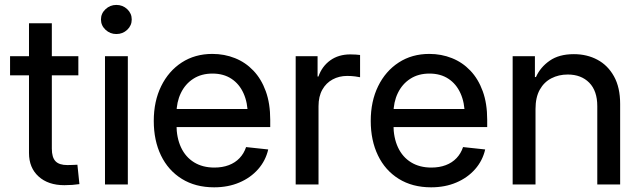

<svg xmlns="http://www.w3.org/2000/svg" viewBox="-20 -761 2644 792"><path d="M303.2 -529.3V-450.2H21.5V-529.3ZM99.6 -665H193.8V-147.9Q193.8 -111.8 209 -95.9Q224.1 -80.1 257.8 -80.1Q268.1 -80.1 278.6 -80.6Q289.1 -81.1 299.3 -81.5L307.6 -1.5Q294.4 0.5 278.3 1.7Q262.2 2.9 245.6 2.9Q178.7 2.9 139.2 -33Q99.6 -68.8 99.6 -129.9Z M413.1 0V-529.3H507.3V0ZM460 -620.6Q434.1 -620.6 415.3 -638.2Q396.5 -655.8 396.5 -680.7Q396.5 -705.6 415.3 -723.1Q434.1 -740.7 460 -740.7Q486.3 -740.7 504.9 -723.1Q523.4 -705.6 523.4 -680.7Q523.4 -655.8 504.9 -638.2Q486.3 -620.6 460 -620.6Z M863.3 11.7Q786.1 11.7 730 -23.2Q673.8 -58.1 644 -119.9Q614.3 -181.6 614.3 -262.2Q614.3 -343.3 644.8 -405.5Q675.3 -467.8 729.7 -503.2Q784.2 -538.6 856 -538.6Q905.8 -538.6 949.2 -521.2Q992.7 -503.9 1025.4 -469.5Q1058.1 -435.1 1076.4 -384.5Q1094.7 -334 1094.7 -267.1V-236.8H666V-311.5H1044.4L1002 -286.6Q1002 -337.4 984.6 -376Q967.3 -414.6 934.8 -436Q902.3 -457.5 856.4 -457.5Q810.5 -457.5 777.3 -436Q744.1 -414.6 726.1 -377.2Q708 -339.8 708 -292.5V-247.1Q708 -192.9 726.8 -152.8Q745.6 -112.8 780.8 -91.3Q815.9 -69.8 864.3 -69.8Q897.5 -69.8 923.8 -79.8Q950.2 -89.8 968.3 -108.9Q986.3 -127.9 995.1 -154.3L1086.4 -144.5Q1075.7 -98.1 1044.7 -63Q1013.7 -27.8 967.3 -8.1Q920.9 11.7 863.3 11.7Z M1199.7 0V-529.3H1290V-445.3H1293.5Q1308.1 -487.3 1342.3 -512Q1376.5 -536.6 1425.3 -536.6Q1436 -536.6 1447.5 -535.9Q1459 -535.2 1465.3 -534.2V-442.4Q1460 -443.8 1444.8 -445.8Q1429.7 -447.8 1412.1 -447.8Q1378.9 -447.8 1352.1 -433.3Q1325.2 -418.9 1309.6 -391.1Q1293.9 -363.3 1293.9 -322.8V0Z M1758.3 11.7Q1681.2 11.7 1625 -23.2Q1568.8 -58.1 1539.1 -119.9Q1509.3 -181.6 1509.3 -262.2Q1509.3 -343.3 1539.8 -405.5Q1570.3 -467.8 1624.8 -503.2Q1679.2 -538.6 1751 -538.6Q1800.8 -538.6 1844.2 -521.2Q1887.7 -503.9 1920.4 -469.5Q1953.1 -435.1 1971.4 -384.5Q1989.7 -334 1989.7 -267.1V-236.8H1561V-311.5H1939.5L1897 -286.6Q1897 -337.4 1879.6 -376Q1862.3 -414.6 1829.8 -436Q1797.4 -457.5 1751.5 -457.5Q1705.6 -457.5 1672.4 -436Q1639.2 -414.6 1621.1 -377.2Q1603 -339.8 1603 -292.5V-247.1Q1603 -192.9 1621.8 -152.8Q1640.6 -112.8 1675.8 -91.3Q1710.9 -69.8 1759.3 -69.8Q1792.5 -69.8 1818.8 -79.8Q1845.2 -89.8 1863.3 -108.9Q1881.3 -127.9 1890.1 -154.3L1981.4 -144.5Q1970.7 -98.1 1939.7 -63Q1908.7 -27.8 1862.3 -8.1Q1815.9 11.7 1758.3 11.7Z M2189 -311.5V0H2094.7V-529.3H2186.5V-442.9L2190.9 -443.4Q2209 -483.9 2247.6 -510.7Q2286.1 -537.6 2347.2 -537.6Q2401.4 -537.6 2444.3 -514.6Q2487.3 -491.7 2512.7 -446Q2538.1 -400.4 2538.1 -332.5V0H2443.8V-323.2Q2443.8 -386.2 2410.6 -419.9Q2377.4 -453.6 2321.8 -453.6Q2284.7 -453.6 2254.4 -438Q2224.1 -422.4 2206.5 -390.9Q2189 -359.4 2189 -311.5Z"/></svg>

Font: Inter Cardless Tabular
Style: Regular
Weight: 400
Designer: Rasmus Andersson
Foundry: rsms
Version: Version 4.000;git-4fc901f